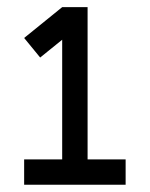

<svg xmlns="http://www.w3.org/2000/svg" viewBox="-20 -676 415 532"><path d="M152.3 -234.4V-565.9L91.3 -516.6L46.9 -570.8L152.3 -656.2H222.7V-234.4H328.1V-164.1H46.9V-234.4Z"/></svg>

Font: Lambda
Style: Regular
Weight: 400
Designer: GGBotNet
Version: 0.22